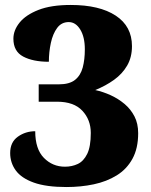

<svg xmlns="http://www.w3.org/2000/svg" viewBox="-20 -744 609 774"><path d="M248 10Q166 10 116 -8Q66 -26 43.5 -57Q21 -88 21 -127Q21 -171 52 -193Q83 -215 122 -215Q122 -143 157 -107.5Q192 -72 242 -72Q270 -72 293.5 -83Q317 -94 331.5 -123.5Q346 -153 346 -208Q346 -261 312 -297.5Q278 -334 210 -334H136V-404H217Q260 -404 282.5 -422Q305 -440 313.5 -472Q322 -504 322 -545Q322 -595 303.5 -625Q285 -655 257 -655Q228 -655 210.5 -631.5Q193 -608 185 -571Q177 -534 177 -495Q113 -495 73.5 -516Q34 -537 34 -588Q34 -622 59 -653Q84 -684 135 -704Q186 -724 265 -724Q381 -724 446.5 -681Q512 -638 512 -558Q512 -513 492.5 -479.5Q473 -446 439.5 -422Q406 -398 364 -381Q396 -374 426.5 -360Q457 -346 482 -325Q507 -304 522 -275Q537 -246 537 -207Q537 -146 514 -104Q491 -62 450.5 -37Q410 -12 358 -1Q306 10 248 10Z"/></svg>

Font: Noto Serif Kannada Black
Style: Regular
Weight: 900
Version: Version 2.003